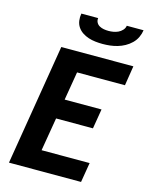

<svg xmlns="http://www.w3.org/2000/svg" viewBox="-138 -1041 876 1127"><g transform="rotate(15 300.0 -477.5)"><path d="M29 0 150 -735H588L569 -615H278L249 -442H473L453 -322H229L195 -120H487L467 0ZM379 -815Q357 -815 335 -817.5Q313 -820 293 -826.5Q273 -833 255.5 -844.5Q238 -856 226.5 -873Q215 -890 212 -911.5Q209 -933 213 -955H315Q313 -940 319.5 -928Q326 -916 338 -909.5Q350 -903 364 -900.5Q378 -898 393 -898Q407 -898 422 -900.5Q437 -903 451 -909.5Q465 -916 476 -928Q487 -940 489 -955H591Q588 -933 578 -911.5Q568 -890 550.5 -873Q533 -856 512 -844.5Q491 -833 468.5 -826.5Q446 -820 423.5 -817.5Q401 -815 379 -815Z"/></g></svg>

Font: Iosevka SS04 Hv Ex Obl
Style: Regular
Weight: 900
Width: 7
Italic angle: -9°
Monospace: yes
Designer: Belleve Invis
Foundry: Belleve Invis
Version: Version 19.0.0; ttfautohint (v1.8.4)